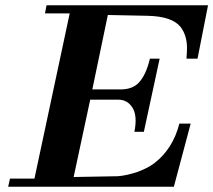

<svg xmlns="http://www.w3.org/2000/svg" viewBox="-20 -710 811 730"><path d="M771 -690 731 -487H689Q690 -501 690.5 -511Q691 -521 691 -527Q691 -575 667 -607Q635 -648 540 -650L390 -653L331 -370H438Q483 -370 507 -395Q535 -424 550 -487H587L527 -209H491Q503 -269 484 -300Q465 -331 430 -331H323L260 -37L428 -40Q457 -42 499 -55Q541 -70 566 -89Q637 -143 662 -240H705L641 0H11L18 -31H111L245 -659H151L157 -690Z"/></svg>

Font: GFS Didot
Style: Bold Italic
Weight: 700
Italic angle: -12°
Designer: Designed by Takis Katsoulidis and George D. Matthiopoulos.
Foundry: Designed by Takis Katsoulidis and George D. Matthiopoulos.
Version: Version 1.0